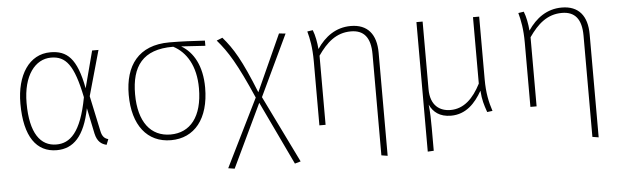

<svg xmlns="http://www.w3.org/2000/svg" viewBox="-49 -750 3702 1143"><g transform="rotate(-5 1802.0 -178.5)"><path d="M279 -573C152 -573 75 -454 75 -284C75 -85 147 11 267 11C367 11 434 -57 467 -222L499 -68C510 -19 535 -2 565 5L578 -28C559 -33 542 -44 535 -81L490 -292L566 -562H528L470 -341C436 -523 378 -573 279 -573ZM280 -541C368 -541 415 -486 455 -289C416 -79 348 -23 268 -23C173 -23 112 -103 112 -284C112 -449 186 -541 280 -541Z M1202 -562C1135 -566 1060 -570 990 -570C805 -570 722 -454 722 -280C722 -98 808 11 950 11C1090 11 1179 -97 1179 -283C1179 -413 1130 -498 1058 -540L1202 -531ZM1142 -283C1142 -112 1067 -23 950 -23C832 -23 760 -114 760 -280C760 -446 828 -543 1009 -542H1011C1088 -502 1142 -416 1142 -283Z M1511 -197 1684 -562 1645 -566 1492 -228C1413 -426 1368 -499 1307 -570L1272 -556C1335 -483 1383 -406 1474 -198L1274 207L1312 213L1492 -165L1672 214L1707 204Z M2074 -573C1985 -573 1919 -524 1871 -453C1868 -492 1860 -536 1847 -568L1814 -563C1826 -519 1837 -467 1837 -382V0H1874V-413C1926 -488 1984 -541 2072 -541C2149 -541 2189 -495 2189 -395V210L2226 216V-400C2226 -510 2175 -573 2074 -573Z M2871 4C2853 -51 2841 -105 2841 -188V-562H2804V-165C2760 -79 2703 -23 2623 -23C2561 -23 2503 -58 2503 -158V-562H2466V212L2502 210V75C2502 21 2501 -17 2496 -66C2517 -21 2555 11 2623 11C2713 11 2769 -50 2810 -122C2814 -66 2823 -38 2839 8Z M3335 -573C3246 -573 3180 -524 3132 -453C3129 -492 3121 -536 3108 -568L3075 -563C3087 -519 3098 -467 3098 -382V0H3135V-413C3187 -488 3245 -541 3333 -541C3410 -541 3450 -495 3450 -395V210L3487 216V-400C3487 -510 3436 -573 3335 -573Z"/></g></svg>

Font: Glow Sans SC Normal ExtraLight
Style: Regular
Weight: 200
Designer: Ryoko NISHIZUKA (kana, bopomofo & ideographs); Paul D. Hunt (Latin, Greek & Cyrillic); Sandoll Communications, Soo-young
Version: Version 0.93